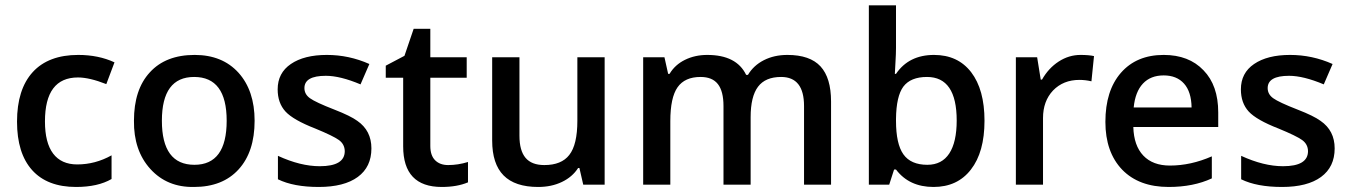

<svg xmlns="http://www.w3.org/2000/svg" viewBox="-20 -704 5146 732"><path d="M405.3 -21.5Q353 8.8 270 8.8Q160.2 8.8 102.5 -55.4Q44.9 -119.6 44.9 -240.2Q44.9 -363.3 104.7 -429Q164.6 -494.6 278.3 -494.6Q355.5 -494.6 416.5 -466.3L385.3 -383.3Q320.8 -408.7 277.3 -408.7Q151.4 -408.7 151.4 -241.2Q151.4 -159.7 182.6 -118.4Q213.9 -77.1 274.4 -77.1Q343.3 -77.1 405.3 -111.8Z M889.2 -426.8Q950.7 -358.4 950.7 -243.7Q950.7 -125 889.6 -58.1Q828.6 8.8 719.7 8.8Q617.2 10.7 553.2 -59.8Q489.3 -130.4 490.7 -243.7Q490.7 -362.8 551.3 -428.2Q611.8 -494.6 722.2 -494.6Q827.6 -494.6 889.2 -426.8ZM720.2 -410.6Q597.2 -410.6 597.2 -243.7Q597.2 -75.7 721.2 -75.7Q844.2 -75.7 844.2 -243.7Q844.2 -410.6 720.2 -410.6Z M1342.3 -243.2Q1396 -206.1 1396 -138.2Q1396 -67.4 1344 -29.3Q1292 8.8 1195.3 8.8Q1099.1 8.8 1039.6 -20.5V-109.9Q1125.5 -70.3 1199.2 -70.3Q1294.4 -70.3 1294.4 -127.9Q1293.9 -154.3 1272 -170.2Q1250 -186 1182.1 -213.9Q1098.1 -246.6 1068.4 -278.8Q1038.6 -311.5 1038.6 -363.3Q1038.6 -425.8 1088.9 -460Q1139.6 -494.6 1226.1 -494.6Q1310.5 -494.6 1388.2 -460L1354.5 -382.3Q1276.9 -415 1222.2 -415Q1140.6 -415 1140.6 -368.2Q1140.6 -344.7 1161.6 -329.6Q1183.1 -314 1254.9 -286.1Q1316.4 -262.2 1342.3 -243.2Z M1620.6 -147.5Q1620.6 -111.3 1638.9 -93Q1657.2 -74.7 1688.5 -74.7Q1726.1 -74.7 1764.2 -86.4V-8.8Q1722.7 8.8 1664.1 8.8Q1517.1 8.8 1517.1 -146V-407.7H1450.7V-453.6L1522 -491.2L1557.1 -594.2H1620.6V-485.8H1759.3V-407.7H1620.6Z M2285.2 0H2203.6L2189 -63.5H2184.1Q2162.1 -29.3 2122.3 -10.3Q2082.5 8.8 2031.7 8.8Q1943.4 8.8 1899.9 -35.2Q1856.4 -79.1 1856.4 -168.5V-485.8H1960.4V-186.5Q1960.4 -129.9 1983.6 -102.3Q2006.8 -74.7 2055.2 -74.7Q2120.6 -74.7 2150.4 -113.3Q2181.2 -152.3 2181.2 -243.7V-485.8H2285.2Z M2841.8 -257.3V0H2738.3V-299.8Q2738.3 -356 2717 -383.3Q2695.8 -410.6 2650.9 -410.6Q2590.8 -410.6 2563.2 -371.3Q2535.6 -332 2535.6 -242.2V0H2432.1V-485.8H2513.2L2527.3 -422.4H2532.7Q2553.2 -457 2591.3 -475.8Q2629.4 -494.6 2676.3 -494.6Q2788.1 -494.6 2824.7 -418.5H2831.5Q2853 -454.6 2892.3 -474.6Q2931.6 -494.6 2981.9 -494.6Q3067.9 -494.6 3108.2 -450.9Q3148.4 -407.2 3148.4 -316.9V0H3045.4V-299.8Q3045.4 -410.6 2958 -410.6Q2897.9 -410.6 2869.9 -373.3Q2841.8 -335.9 2841.8 -257.3Z M3396 -422.4Q3444.8 -494.6 3541 -494.6Q3631.8 -494.6 3682.6 -428.7Q3733.4 -362.3 3733.4 -243.7Q3733.4 -124 3681.6 -57.6Q3630.4 8.8 3539.1 8.8Q3446.3 8.8 3396 -57.6H3388.7L3370.1 0H3292.5V-683.6H3396V-521Q3396 -499 3394 -467.3L3391.6 -422.4ZM3627.4 -244.6Q3627.4 -410.6 3514.2 -410.6Q3451.7 -410.6 3423.8 -373.5Q3397 -336.9 3396 -251V-243.7Q3396 -155.3 3424.3 -115.5Q3452.6 -75.7 3515.6 -75.7Q3570.8 -75.7 3599.1 -118.9Q3627.4 -162.1 3627.4 -244.6Z M3952.6 -400.4Q3977.5 -444.3 4016.4 -469.5Q4055.2 -494.6 4099.6 -494.6Q4130.9 -494.6 4150.9 -490.2L4141.1 -394Q4118.2 -399.4 4095.2 -399.4Q4033.7 -399.4 3994.6 -358.9Q3956.5 -318.4 3956.5 -253.9V0H3853V-485.8H3934.1L3947.8 -400.4Z M4600.1 -23.9Q4529.8 8.8 4435.5 8.8Q4322.3 8.8 4258.3 -57.1Q4194.3 -124 4194.3 -239.3Q4194.3 -358.4 4253.4 -426.3Q4313 -494.6 4416.5 -494.6Q4512.7 -494.6 4568.4 -436Q4624.5 -378.4 4624.5 -275.4V-219.7H4300.8Q4302.7 -148.9 4338.9 -110.8Q4375 -72.8 4440.4 -72.8Q4520 -72.8 4600.1 -107.9ZM4522.9 -294.4Q4522 -354 4494.1 -385.3Q4466.3 -416.5 4416.5 -416.5Q4366.7 -416.5 4337.4 -385.3Q4308.1 -354 4302.2 -294.4Z M5014.6 -243.2Q5068.4 -206.1 5068.4 -138.2Q5068.4 -67.4 5016.4 -29.3Q4964.4 8.8 4867.7 8.8Q4771.5 8.8 4711.9 -20.5V-109.9Q4797.9 -70.3 4871.6 -70.3Q4966.8 -70.3 4966.8 -127.9Q4966.3 -154.3 4944.3 -170.2Q4922.4 -186 4854.5 -213.9Q4770.5 -246.6 4740.7 -278.8Q4710.9 -311.5 4710.9 -363.3Q4710.9 -425.8 4761.2 -460Q4812 -494.6 4898.4 -494.6Q4982.9 -494.6 5060.5 -460L5026.9 -382.3Q4949.2 -415 4894.5 -415Q4813 -415 4813 -368.2Q4813 -344.7 4834 -329.6Q4855.5 -314 4927.2 -286.1Q4988.8 -262.2 5014.6 -243.2Z"/></svg>

Font: Khula Semibold
Style: Regular
Weight: 600
Designer: Erin McLaughlin, Steve Matteson
Version: Version 1.000;PS 1.0;hotconv 1.0.72;makeotf.lib2.5.5900